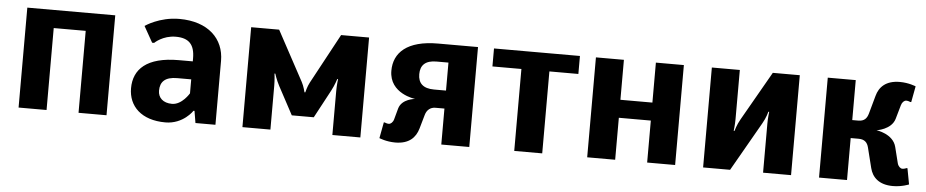

<svg xmlns="http://www.w3.org/2000/svg" viewBox="-36 -729 4616 957"><g transform="rotate(5 2272.5 -250.0)"><path d="M510 -500H70V0H210V-410H370V0H510Z M915 -305H845C685 -305 620 -240 620 -145C620 -55 685 10 805 10C895 10 940 -60 940 -60H945L955 0H1055V-320C1055 -430 975 -510 830 -510C730 -510 660 -460 660 -460L705 -380H715C715 -380 755 -420 820 -420C885 -420 915 -390 915 -320ZM915 -145C915 -145 880 -85 830 -85C785 -85 760 -110 760 -145C760 -190 785 -215 845 -215H915Z M1330 -220C1330 -250 1326 -280 1326 -280H1330C1330 -280 1339 -250 1355 -220L1430 -80H1540L1615 -220C1631 -250 1640 -280 1640 -280H1644C1644 -280 1640 -250 1640 -220V0H1780V-500H1640L1505 -250C1494 -230 1487 -200 1487 -200H1483C1483 -200 1476 -230 1465 -250L1330 -500H1190V0H1330Z M2125 -270C2070 -270 2045 -295 2045 -340C2045 -385 2070 -410 2125 -410H2185V-270ZM2035 -215C2035 -215 1969 -210 1955 -160L1940 -105C1936 -90 1925 -80 1915 -80C1905 -80 1895 -85 1895 -85H1890L1875 -5C1875 -5 1910 10 1955 10C2025 10 2057 -25 2070 -70L2090 -140C2097 -165 2115 -180 2140 -180H2185V0H2325V-500H2125C1970 -500 1905 -435 1905 -345C1905 -230 2035 -215 2035 -215Z M2835 -500H2405V-410H2550V0H2690V-410H2835Z M3355 -500H3215V-300H3055V-500H2915V0H3055V-210H3215V0H3355Z M3800 -500 3660 -255C3643 -226 3635 -195 3635 -195H3631C3631 -195 3635 -225 3635 -255V-500H3495V0H3630L3770 -245C3787 -274 3795 -305 3795 -305H3799C3799 -305 3795 -275 3795 -245V0H3935V-500Z M4450 -395C4454 -410 4465 -420 4475 -420C4485 -420 4495 -415 4495 -415H4500L4515 -495C4515 -495 4480 -510 4435 -510C4365 -510 4332 -475 4320 -430L4295 -340C4288 -315 4275 -300 4245 -300H4215V-500H4075V0H4215V-210H4255C4285 -210 4299 -195 4305 -170L4330 -70C4341 -25 4375 10 4445 10C4490 10 4525 -5 4525 -5L4510 -85H4505C4505 -85 4495 -80 4485 -80C4475 -80 4464 -90 4460 -105L4440 -185C4424 -250 4340 -260 4340 -260C4340 -260 4414 -270 4430 -325Z"/></g></svg>

Font: Scada
Style: Bold
Weight: 700
Designer: Jovanny Lemonad
Foundry: Jovanny Lemonad
Version: Version 3.005